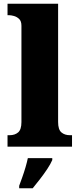

<svg xmlns="http://www.w3.org/2000/svg" viewBox="-20 -780 423 1021"><path d="M20 0V-61H31Q59 -61 76.5 -76Q94 -91 94 -131V-643Q94 -668 81.5 -679.5Q69 -691 54 -695Q39 -699 31 -699H20V-760H289V-131Q289 -91 306.5 -76Q324 -61 352 -61H363V0ZM82 208Q89 189 98.5 162.5Q108 136 116 108.5Q124 81 128 61H258V71Q249 92 231.5 118.5Q214 145 193 172Q172 199 154 221H82Z"/></svg>

Font: Noto Serif Ethiopic Black
Style: Regular
Weight: 900
Designer: Monotype Design Team
Foundry: Monotype Imaging Inc.
Version: Version 2.102; ttfautohint (v1.8.4.7-5d5b)